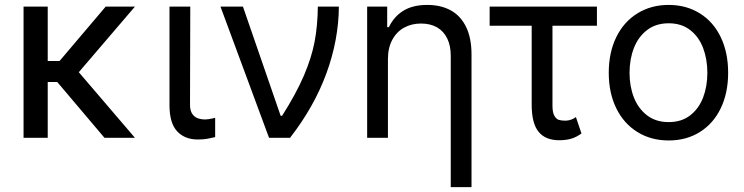

<svg xmlns="http://www.w3.org/2000/svg" viewBox="-20 -557 3006 776"><path d="M172.9 0H75.2V-530.3H172.9ZM264.6 -225.6H141.6L126 -310.5H220.7L407.2 -530.3H525.4ZM208 -229.5 270.5 -297.9 525.4 0H402.3Z M749 -530.3 748 -132.8Q748 -110.4 756.8 -97.2Q765.6 -84 779.3 -79.1Q793 -74.2 809.6 -74.2Q821.3 -74.2 842.8 -79.1Q848.6 -81.1 849.6 -81.1V-2.9Q834 1 817.9 3.9Q801.8 6.8 779.3 6.8Q726.6 6.8 695.8 -26.4Q665 -59.6 665 -131.8V-530.3Z M871.1 -530.3H961.9L1114.3 -88.9H1120.1Q1177.7 -179.7 1208.5 -252Q1239.3 -324.2 1251.5 -388.2Q1263.7 -452.1 1264.6 -530.3H1349.6Q1348.6 -395.5 1299.3 -260.7Q1250 -126 1152.3 0H1067.4Z M1547.9 0H1463.9V-530.3H1544.9V-447.3H1551.8Q1572.3 -490.2 1610.4 -513.7Q1648.4 -537.1 1707 -537.1Q1761.7 -537.1 1801.8 -515.1Q1841.8 -493.2 1863.8 -448.2Q1885.7 -403.3 1885.7 -336.9V199.2H1801.8V-331.1Q1801.8 -372.1 1787.6 -401.4Q1773.4 -430.7 1746.6 -446.3Q1719.7 -461.9 1681.6 -461.9Q1643.6 -461.9 1613.3 -445.3Q1583 -428.7 1565.4 -396Q1547.9 -363.3 1547.9 -318.4Z M2392.6 -453.1H1959V-530.3H2392.6ZM2212.9 -530.3V-129.9Q2212.9 -102.5 2220.7 -88.9Q2228.5 -75.2 2239.3 -72.3Q2250 -69.3 2265.6 -69.3Q2277.3 -69.3 2289.1 -73.7Q2300.8 -78.1 2307.6 -84L2330.1 -17.6Q2308.6 -2 2287.6 3.9Q2266.6 9.8 2240.2 9.8Q2184.6 9.8 2156.7 -24.4Q2128.9 -58.6 2128.9 -133.8V-530.3Z M2440.4 -262.7Q2440.4 -344.7 2470.7 -406.7Q2501 -468.8 2556.2 -502.9Q2611.3 -537.1 2682.6 -537.1Q2753.9 -537.1 2808.6 -502.9Q2863.3 -468.8 2893.1 -406.7Q2922.9 -344.7 2922.9 -262.7Q2922.9 -181.6 2893.1 -119.6Q2863.3 -57.6 2808.6 -23.4Q2753.9 10.7 2682.6 10.7Q2611.3 10.7 2556.2 -23.4Q2501 -57.6 2470.7 -119.6Q2440.4 -181.6 2440.4 -262.7ZM2838.9 -262.7Q2838.9 -317.4 2821.8 -362.8Q2804.7 -408.2 2769.5 -435.5Q2734.4 -462.9 2682.6 -462.9Q2630.9 -462.9 2595.2 -435.5Q2559.6 -408.2 2542 -362.8Q2524.4 -317.4 2524.4 -262.7Q2524.4 -208 2542 -163.1Q2559.6 -118.2 2595.2 -90.8Q2630.9 -63.5 2682.6 -63.5Q2734.4 -63.5 2769.5 -90.8Q2804.7 -118.2 2821.8 -163.1Q2838.9 -208 2838.9 -262.7Z"/></svg>

Font: Pretendard Std Variable
Style: Regular
Weight: 400
Designer: Base glyphs from Inter by Rasmus Andersson; Hangeul glyphs from Noto Sans CJK(Source Han Sans) by Jang Soo-young and Kan
Foundry: Kil Hyung-jin
Version: Version 1.309;Glyphs 3.2 (3225)